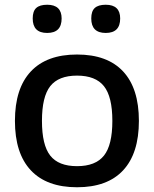

<svg xmlns="http://www.w3.org/2000/svg" viewBox="-20 -780 650 810"><path d="M179 -641Q118 -641 118 -702Q118 -733 133 -746.5Q148 -760 179 -760Q240 -760 240 -702Q240 -641 179 -641ZM426 -641Q365 -641 365 -702Q365 -733 380 -746.5Q395 -760 426 -760Q487 -760 487 -702Q487 -641 426 -641ZM305 10Q177 10 110 -61.5Q43 -133 43 -270Q43 -407 110 -478.5Q177 -550 305 -550Q433 -550 499.5 -478.5Q566 -407 566 -270Q566 -133 499.5 -61.5Q433 10 305 10ZM305 -79Q383 -79 418.5 -123.5Q454 -168 454 -270Q454 -372 418.5 -416.5Q383 -461 305 -461Q227 -461 192 -416.5Q157 -372 157 -270Q157 -168 192 -123.5Q227 -79 305 -79Z"/></svg>

Font: Encode Sans Normal
Style: Medium
Weight: 500
Designer: Pablo Impallari, Andres Torresi
Foundry: Pablo Impallari, Andres Torresi
Version: Version 1.000; ttfautohint (v1.00) -l 8 -r 50 -G 200 -x 14 -